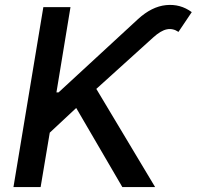

<svg xmlns="http://www.w3.org/2000/svg" viewBox="-20 -756 795 776"><path d="M34.4 0 155.2 -727.3H264.9L208.1 -382.5H216.6L537.6 -678.6Q593 -729.4 650.9 -735.3Q708.8 -741.1 755 -707L701.3 -627.1Q678.6 -642.4 654.3 -637.4Q630 -632.5 599.4 -604.8L369.3 -396.7L606.9 0H474.4L288 -319.6L181.1 -219.8L144.2 0Z"/></svg>

Font: Inter UI Medium
Style: Italic
Weight: 500
Italic angle: 9.39999°
Designer: Rasmus Andersson
Foundry: rsms
Version: 3.2;8d6f07862